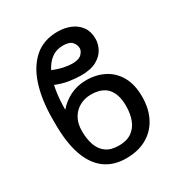

<svg xmlns="http://www.w3.org/2000/svg" viewBox="-179 -887 965 1025"><g transform="rotate(-30 303.5 -375.0)"><path d="M325.2 -459Q387.7 -459 436.5 -433.3Q485.4 -407.7 513.2 -357.7Q541 -307.6 541 -234.4Q541 -160.6 512.7 -105.7Q484.4 -50.8 431.4 -20.5Q378.4 9.8 303.7 9.8Q227.1 9.8 174.1 -29.3Q121.1 -68.4 94 -145.8Q66.9 -223.1 66.9 -337.9V-373.5Q67.4 -486.8 95.2 -573.7Q123 -660.6 179.2 -710.2Q235.4 -759.8 322.3 -759.8Q366.2 -759.8 401.9 -744.6Q437.5 -729.5 458.7 -700Q480 -670.4 480 -626Q480 -595.2 464.1 -564.7Q448.2 -534.2 412.4 -514.2Q376.5 -494.1 317.4 -494.1Q284.7 -494.1 244.6 -500Q204.6 -505.9 154.8 -526.9L185.1 -600.6Q224.1 -585 254.4 -578.6Q284.7 -572.3 306.6 -572.3Q348.1 -572.3 365 -589.8Q381.8 -607.4 381.8 -624Q381.8 -644.5 366.5 -662.8Q351.1 -681.2 310.5 -681.2Q268.6 -681.2 238.3 -658.2Q208 -635.3 188.5 -593.8Q168.9 -552.2 159.7 -497.3Q150.4 -442.4 150.4 -377.9Q180.7 -414.1 225.3 -436.5Q270 -459 325.2 -459ZM307.6 -379.9Q271.5 -379.9 240 -363.3Q208.5 -346.7 189.5 -314.2Q170.4 -281.7 170.4 -234.4Q170.4 -185.5 183.6 -148.2Q196.8 -110.8 226.1 -89.8Q255.4 -68.8 303.7 -68.8Q352.1 -68.8 382.6 -89.8Q413.1 -110.8 427.5 -148.2Q441.9 -185.5 441.9 -234.4Q441.9 -305.2 409.4 -342.5Q377 -379.9 307.6 -379.9Z"/></g></svg>

Font: Inter 28pt
Style: Regular
Weight: 400
Designer: Rasmus Andersson
Foundry: rsms
Version: Version 4.001;git-66647c0bb